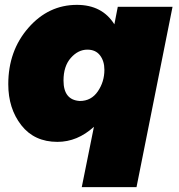

<svg xmlns="http://www.w3.org/2000/svg" viewBox="-20 -575 734 789"><path d="M541 194H316L366 -54Q298 8 216 8Q121 8 67.5 -60.5Q14 -129 14 -229Q14 -366 96.5 -460.5Q179 -555 296 -555Q400 -555 450 -475L464 -547H689ZM308 -160Q355 -160 382 -199.5Q409 -239 409 -288Q409 -324 391 -347.5Q373 -371 339 -371Q301 -371 271 -337Q241 -303 241 -244Q241 -164 308 -160Z"/></svg>

Font: Argentum Sans Black
Style: Italic
Weight: 900
Italic angle: -11°
Designer: Julieta Ulanovsky (font), Cristiano Sobral (main changes and remaster)
Foundry: Julieta Ulanovsky (font), Cristiano Sobral (main changes and remaster)
Version: Version 2.007;June 15, 2022;FontCreator 14.0.0.2814 64-bit; 